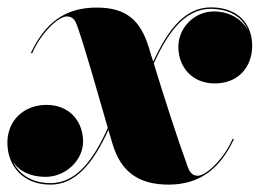

<svg xmlns="http://www.w3.org/2000/svg" viewBox="-45 -490 703 520"><path d="M588.5 -113 585 -114C560.5 -57.5 512.5 -14 490.5 -14C473.5 -14 467.5 -27.5 463.5 -38C433.5 -120 398 -232 371.5 -318C390 -359.5 409.5 -392.5 431 -417.5C458 -448.5 489 -466 525.5 -466C579.5 -466 613 -441.5 627 -407C611 -437.5 577 -459 534.5 -459C480.5 -459 438 -414 438 -363.5C438 -308.5 475 -264 537 -264C597.5 -264 638 -305.5 638 -366.5C638 -423.5 601 -470 526.5 -470C459 -470 412.5 -415.5 370 -323C365.5 -336.5 361.5 -349.5 358 -361.5C335.5 -434.5 298 -469.5 216.5 -469.5C129.5 -469.5 76.5 -426.5 38.5 -346.5L42 -345.5C66 -400.5 112.5 -445.5 136 -445.5C154 -445.5 159.5 -432 163.5 -421.5C185.5 -360.5 221 -233 247 -143.5C228 -101 208 -67 186 -41.5C159 -11 128 6 92 6C41 6 6.5 -18 -10 -52.5C6.5 -26.5 37 -11 78.5 -11C133 -11 180 -56 180 -106.5C180 -161.5 143 -206 81 -206C20.5 -206 -25 -164.5 -25 -103.5C-25 -41.5 16.5 10 91.5 10C159 10 206.5 -46 248.5 -138C253 -123.5 257 -110 260.5 -98C283 -25 330 10 411.5 10C495.5 10 550.5 -32.5 588.5 -113Z"/></svg>

Font: Bodoni* 48pt Fatface
Style: Italic
Weight: 900
Italic angle: -13°
Version: Version 2.3